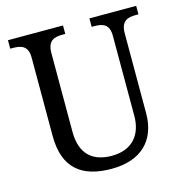

<svg xmlns="http://www.w3.org/2000/svg" viewBox="-107 -812 878 920"><g transform="rotate(-15 332.0 -352.0)"><path d="M335 10C484 10 563 -72 563 -205V-600C563 -663 596 -672 638 -672H650V-714H418V-672H430C472 -672 505 -663 505 -604V-207C505 -116 456 -50 352 -50C263 -50 199 -94 199 -210V-600C199 -663 232 -672 275 -672H287V-714H14V-672H26C68 -672 102 -663 102 -604V-216C102 -53 190 10 335 10Z"/></g></svg>

Font: Noto Serif Ethiopic SmCn
Style: Regular
Weight: 400
Width: 4
Designer: Monotype Design Team
Foundry: Monotype Imaging Inc.
Version: Version 2.102